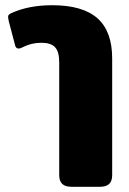

<svg xmlns="http://www.w3.org/2000/svg" viewBox="-20 -560 493 736"><path d="M207 112V-321Q207 -362 191 -379Q175 -396 139 -396Q101 -396 69 -380Q59 -374 51 -374Q41 -374 38 -386L13 -481L11 -495Q11 -500 13.5 -503Q16 -506 22 -509Q89 -540 180 -540Q297 -540 353.5 -490Q410 -440 410 -336V112Q410 156 364 156H253Q207 156 207 112Z"/></svg>

Font: Mitr SemiBold
Style: Regular
Weight: 600
Designer: Thanarat Vachiruckul
Foundry: Cadson Demak
Version: Version 1.002